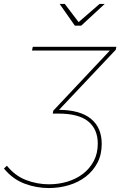

<svg xmlns="http://www.w3.org/2000/svg" viewBox="-117 -754 624 972"><path d="M130 198Q67 198 7 175.5Q-53 153 -97 99L-82 85Q-41 136 15 157.5Q71 179 131 179Q180 179 224.5 165.5Q269 152 303 126Q337 100 357.5 61.5Q378 23 378 -27Q378 -100 329.5 -139.5Q281 -179 178 -179H150L153 -194L439 -498H45L49 -517H472L469 -502L182 -198Q289 -197 343.5 -152.5Q398 -108 398 -25Q398 29 376 70.5Q354 112 317 140.5Q280 169 231.5 183.5Q183 198 130 198ZM294 -624H262L185 -734H211L281 -642L387 -734H413Z"/></svg>

Font: Argentum Sans Thin
Style: Italic
Weight: 100
Italic angle: -11°
Designer: Julieta Ulanovsky (font), Cristiano Sobral (main changes and remaster)
Foundry: Julieta Ulanovsky (font), Cristiano Sobral (main changes and remaster)
Version: Version 2.007;June 15, 2022;FontCreator 14.0.0.2814 64-bit; 